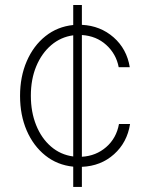

<svg xmlns="http://www.w3.org/2000/svg" viewBox="-20 -652 594 763"><path d="M271 90.9V10.3Q207.7 3.9 160.2 -34.1Q112.6 -72.1 86.1 -133.3Q59.7 -194.6 59.7 -271Q59.7 -347.3 86.3 -408.7Q112.9 -470.2 160.5 -508.2Q208.1 -546.2 271 -552.6V-632.1H305.4V-553.3Q378.9 -549.7 431.5 -503.6Q484 -457.4 495.7 -384.9H451.7Q441.8 -437.5 402.3 -473.4Q362.9 -509.2 305.4 -512.8V-29.1Q361.5 -32.3 402 -67.5Q442.5 -102.6 452.8 -159.1H496.8Q485.4 -85.9 433.2 -39.1Q381 7.8 305.4 11V90.9ZM271 -30.2V-511.7Q221.6 -505 183.6 -472.7Q145.6 -440.3 124.1 -388.7Q102.6 -337 102.6 -271.7Q102.6 -207 123.6 -154.8Q144.5 -102.6 182.5 -69.8Q220.5 -36.9 271 -30.2Z"/></svg>

Font: Inter Extra Light BETA
Style: Regular
Weight: 200
Designer: Rasmus Andersson
Foundry: rsms
Version: Version 3.011;git-f93a4a705